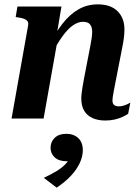

<svg xmlns="http://www.w3.org/2000/svg" viewBox="-20 -544 643 881"><path d="M33 0H180L246 -371H238L262 -514H60L52 -466L63 -464Q80 -462 91 -457.5Q102 -453 106.5 -446Q111 -439 109 -427ZM507 -152 540 -321Q546 -350 548.5 -370.5Q551 -391 551 -409Q551 -461 519.5 -492.5Q488 -524 429 -524Q380 -524 340 -501Q300 -478 266.5 -435Q233 -392 203 -331L218 -296Q243 -345 267 -378Q291 -411 314.5 -427.5Q338 -444 361 -444Q384 -444 393.5 -431.5Q403 -419 403 -398Q403 -385 400.5 -368.5Q398 -352 394 -331L365 -181Q361 -160 358.5 -143.5Q356 -127 354.5 -115Q353 -103 353 -92Q353 -58 366.5 -35.5Q380 -13 405 -2Q430 9 463 9Q486 9 506 4.5Q526 0 542 -7.5Q558 -15 568 -22L578 -73Q573 -70 564.5 -66Q556 -62 546 -59Q536 -56 525 -56Q511 -56 503.5 -62.5Q496 -69 496 -83Q496 -90 497.5 -100Q499 -110 501.5 -123Q504 -136 507 -152ZM240 317 181 272Q213 257 238 242Q263 227 280 209.5Q297 192 303 173Q306 169 309 169.5Q312 170 315 172.5Q318 175 317 178Q315 185 306 190.5Q297 196 286 196Q251 196 231.5 178.5Q212 161 212 134Q212 107 231 88.5Q250 70 284 70Q318 70 339 89.5Q360 109 360 145Q360 174 346 204Q332 234 305.5 262.5Q279 291 240 317Z"/></svg>

Font: Roboto Serif 72pt SemiCondensed SemiBold
Style: Italic
Weight: 600
Width: 4
Italic angle: -10°
Designer: Greg Gazdowicz
Foundry: Commercial Type
Version: Version 1.008